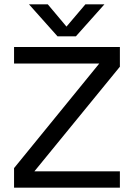

<svg xmlns="http://www.w3.org/2000/svg" viewBox="-20 -868 619 888"><path d="M331 -700H246L114 -848H201L287.5 -745L375 -848H463ZM45 -650.5H534.5V-559.5L139 -75.5H534.5V0H45V-90.5L439 -574H45Z"/></svg>

Font: Overused Grotesk
Style: Regular
Weight: 450
Version: Version 0.004